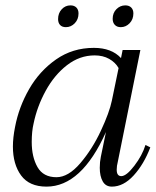

<svg xmlns="http://www.w3.org/2000/svg" viewBox="-20 -684 579 714"><path d="M196 -613Q196 -635 209.5 -649.5Q223 -664 242 -664Q256 -664 264 -656Q272 -648 272 -634Q272 -612 258 -597.5Q244 -583 225 -583Q211 -583 203.5 -591Q196 -599 196 -613ZM399 -614Q399 -636 413 -650Q427 -664 446 -664Q460 -664 468 -656Q476 -648 476 -634Q476 -612 462 -597.5Q448 -583 429 -583Q415 -583 407 -591.5Q399 -600 399 -614ZM28 -139Q28 -172 36 -212Q50 -286 88.5 -353Q127 -420 188.5 -463Q250 -506 329 -506Q395 -506 430 -468L436 -498H502L418 -82Q414 -67 414 -53Q414 -29 431 -29Q450 -29 479.5 -67.5Q509 -106 521 -145L539 -136Q515 -73 477 -31.5Q439 10 396 10Q373 10 362 -9.5Q351 -29 351 -60Q351 -82 355 -101L374 -193Q283 10 153 10Q89 10 58.5 -31.5Q28 -73 28 -139ZM396 -310 421 -431Q409 -452 386 -465Q363 -478 332 -478Q276 -478 229 -441.5Q182 -405 150 -346.5Q118 -288 105 -225Q98 -196 98 -156Q98 -100 119.5 -62.5Q141 -25 190 -25Q234 -25 278.5 -77Q323 -129 355 -197.5Q387 -266 396 -310Z"/></svg>

Font: Trirong Light
Style: Italic
Weight: 300
Italic angle: -12°
Designer: Katatrad Team
Foundry: CadsonDemak
Version: Version 1.001